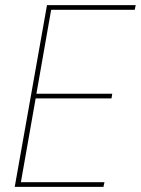

<svg xmlns="http://www.w3.org/2000/svg" viewBox="-20 -724 546 744"><path d="M505.9 -704.1 502 -686H178.2L121.1 -360.8H415L412.1 -342.8H118.2L61 -18.1H384.8L380.9 0H37.1L162.1 -704.1Z"/></svg>

Font: SVN-Poppins Thin
Style: Italic
Weight: 100
Italic angle: -10°
Designer: Ninad Kale (Devanagari), Jonny Pinhorn (Latin)
Foundry: Indian Type Foundry
Version: Version 3.002 2017